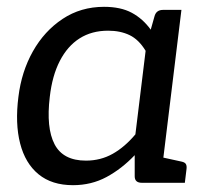

<svg xmlns="http://www.w3.org/2000/svg" viewBox="-20 -536 606 563"><path d="M194 7Q132 7 93 -25Q54 -57 39 -115.5Q24 -174 34 -252Q43 -326 76.5 -385.5Q110 -445 163.5 -480.5Q217 -516 285 -516Q334 -516 366.5 -498.5Q399 -481 422 -449L433 -488Q438 -507 458 -507H512L450 0H396Q375 0 375 -19V-81Q337 -41 292.5 -17Q248 7 194 7ZM232 -65Q275 -65 310.5 -85Q346 -105 377 -142L407 -387Q387 -420 360 -433Q333 -446 297 -446Q249 -446 213.5 -423.5Q178 -401 155.5 -357.5Q133 -314 126 -252Q115 -161 140 -113Q165 -65 232 -65ZM420 0 440 -78 513 -62Q522 -60 525 -55Q528 -50 527 -41L522 0Z"/></svg>

Font: Aleo
Style: Italic
Weight: 400
Italic angle: -7°
Designer: Alessio Laiso
Foundry: Alessio Laiso
Version: Version 2.001;gftools[0.9.29]